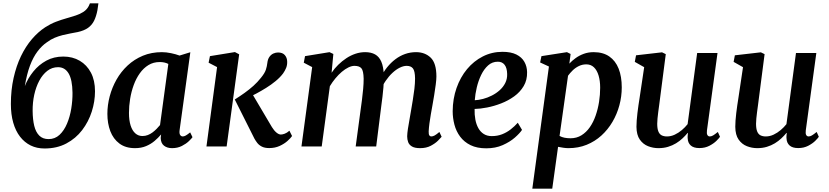

<svg xmlns="http://www.w3.org/2000/svg" viewBox="-20 -882 4990 1156"><path d="M572.5 -862 566.5 -820Q559.5 -783.5 546.5 -757.2Q533.5 -731 510 -714.2Q486.5 -697.5 448 -689Q438 -687 426.8 -685Q415.5 -683 403 -680.5Q381 -676.5 357 -670.5Q333 -664.5 309 -654.5Q285 -644.5 262.5 -627.5Q232 -607 205.8 -572.2Q179.5 -537.5 160.2 -486Q141 -434.5 129.5 -363.5Q148 -411 180.8 -451.5Q213.5 -492 258.8 -516.8Q304 -541.5 361 -541.5Q417 -541.5 460 -516.2Q503 -491 527.5 -444.5Q552 -398 552 -332.5Q552 -271 532.5 -210Q513 -149 474.8 -98.8Q436.5 -48.5 379.5 -18.2Q322.5 12 248 12Q201.5 12 164.5 -6.2Q127.5 -24.5 100.8 -59Q74 -93.5 59.8 -143Q45.5 -192.5 45.5 -256Q45.5 -340 61.8 -412.5Q78 -485 106.2 -543.8Q134.5 -602.5 172.2 -646.5Q210 -690.5 252.5 -718Q284.5 -738.5 316.5 -750.8Q348.5 -763 379 -771.5Q409.5 -780 436 -788.8Q462.5 -797.5 482.8 -810.8Q503 -824 514.5 -846L521.5 -862ZM329.5 -477.5Q293.5 -477.5 265 -455.5Q236.5 -433.5 216.5 -396Q196.5 -358.5 186.2 -311.5Q176 -264.5 176.5 -214Q177 -162 186.2 -124.2Q195.5 -86.5 216.5 -65.5Q237.5 -44.5 272.5 -44.5Q311 -44.5 338.5 -70.2Q366 -96 383.5 -137.5Q401 -179 409 -228Q417 -277 416.5 -324Q415.5 -402.5 393 -440Q370.5 -477.5 329.5 -477.5Z M1061.5 -99.5Q1058.5 -78 1064.8 -69.2Q1071 -60.5 1080.5 -60.5Q1088.5 -60.5 1098.8 -66.2Q1109 -72 1125 -85L1139 -56Q1134 -48.5 1117.5 -32.5Q1101 -16.5 1075 -3.2Q1049 10 1016 10Q986.5 10 967.5 -4.8Q948.5 -19.5 947.5 -51.5L950 -72.5Q933 -52.5 910.8 -33.5Q888.5 -14.5 859.2 -2.2Q830 10 793 10Q736 10 699 -17.8Q662 -45.5 644.2 -92.2Q626.5 -139 626.5 -196.5Q626.5 -249 640.5 -302Q654.5 -355 681.5 -402.8Q708.5 -450.5 748.5 -487.8Q788.5 -525 840.2 -546.5Q892 -568 955 -568Q980.5 -568 1010.2 -561.8Q1040 -555.5 1061 -547.5L1126 -567.5ZM993.5 -497Q982 -503 968.8 -505.8Q955.5 -508.5 942 -508.5Q903.5 -508.5 873.8 -490.2Q844 -472 821.8 -440.8Q799.5 -409.5 785 -369.8Q770.5 -330 763.5 -286.8Q756.5 -243.5 756.5 -202Q756.5 -157.5 766.5 -126.2Q776.5 -95 794.8 -79Q813 -63 837.5 -63Q855 -63 870.2 -69Q885.5 -75 898.8 -85Q912 -95 923.2 -106.5Q934.5 -118 943.5 -129Z M1223 0 1287 -478 1236 -504.5 1244 -544 1394.5 -568.5 1420 -555 1344.5 0ZM1601 9.5Q1574 9.5 1556.8 0.8Q1539.5 -8 1529.2 -21.2Q1519 -34.5 1512 -47L1393.5 -283Q1424.5 -302.5 1452.8 -322.8Q1481 -343 1505.8 -365.2Q1530.5 -387.5 1551.5 -414Q1574 -441.5 1580.8 -462.5Q1587.5 -483.5 1589.5 -502.5Q1592 -525.5 1602 -539.5Q1612 -553.5 1626 -559.8Q1640 -566 1654 -566Q1681.5 -566 1695 -550.2Q1708.5 -534.5 1709 -512Q1710 -491 1702.8 -473.2Q1695.5 -455.5 1684.5 -440Q1666.5 -416 1639.5 -393.8Q1612.5 -371.5 1582.2 -352.8Q1552 -334 1524.2 -319.2Q1496.5 -304.5 1476.5 -295L1487.5 -336L1617 -117Q1629.5 -96.5 1644 -84.2Q1658.5 -72 1671 -72Q1680.5 -72 1694.2 -77Q1708 -82 1722.5 -95L1738.5 -63Q1730 -50.5 1710.8 -33.2Q1691.5 -16 1663.5 -3.2Q1635.5 9.5 1601 9.5Z M1987 -557 1976.5 -444Q1993.5 -469.5 2016.5 -492Q2039.5 -514.5 2065.8 -531.8Q2092 -549 2120.5 -558.5Q2149 -568 2178.5 -568Q2214.5 -568 2238.8 -554.2Q2263 -540.5 2276 -510.2Q2289 -480 2291 -429.5Q2291 -423 2291 -416Q2291 -409 2290.5 -402Q2290 -395 2289.5 -387L2271.5 -413Q2288 -448.5 2310.8 -476.8Q2333.5 -505 2360.8 -525.5Q2388 -546 2419.2 -557Q2450.5 -568 2485 -568Q2538.5 -568 2573 -535Q2607.5 -502 2607.5 -421.5Q2607.5 -403 2603.5 -372.5Q2599.5 -342 2594 -308.2Q2588.5 -274.5 2583.5 -247Q2579 -222 2574 -193.8Q2569 -165.5 2565.5 -138.8Q2562 -112 2561 -91Q2560.5 -73.5 2564.8 -67Q2569 -60.5 2576.5 -60.5Q2586.5 -60.5 2597.2 -66.5Q2608 -72.5 2625.5 -87.5L2639 -58.5Q2633.5 -51.5 2617 -35Q2600.5 -18.5 2573.5 -4.2Q2546.5 10 2509.5 10Q2477.5 10 2460.5 0Q2443.5 -10 2437.5 -26.2Q2431.5 -42.5 2431.5 -61.5Q2432 -80 2436 -106.5Q2440 -133 2445.5 -162.5Q2451 -192 2455.5 -220.5Q2460 -247.5 2465.5 -280.2Q2471 -313 2475 -346.8Q2479 -380.5 2479 -409.5Q2478.5 -454.5 2466.2 -470Q2454 -485.5 2428.5 -485.5Q2409 -485.5 2386.8 -474.5Q2364.5 -463.5 2342.8 -443.2Q2321 -423 2302.2 -395.5Q2283.5 -368 2270.5 -335.5L2291.5 -406.5Q2291 -383.5 2288.5 -355.5Q2286 -327.5 2282.8 -299.5Q2279.5 -271.5 2276 -247L2245 0H2121.5L2151 -219Q2155 -246.5 2159.2 -279.5Q2163.5 -312.5 2166.5 -346Q2169.5 -379.5 2169.5 -408Q2168.5 -456 2156 -470.8Q2143.5 -485.5 2114 -485.5Q2097.5 -485.5 2077.8 -476Q2058 -466.5 2038 -449.5Q2018 -432.5 1999.5 -410.2Q1981 -388 1966 -363L1917 0H1795L1859.5 -478L1809 -504.5L1816.5 -544L1964 -568Z M3123 -100Q3109.5 -79.5 3079.8 -53.5Q3050 -27.5 3006.5 -8.2Q2963 11 2907.5 11Q2852 11 2813.2 -8Q2774.5 -27 2750.5 -59.2Q2726.5 -91.5 2716 -131.5Q2705.5 -171.5 2705.5 -212.5Q2706 -287.5 2728.8 -352.2Q2751.5 -417 2792 -465.8Q2832.5 -514.5 2887 -542.2Q2941.5 -570 3005.5 -570Q3056.5 -570 3089 -553.8Q3121.5 -537.5 3137.2 -509.8Q3153 -482 3153.5 -447.5Q3154.5 -400 3133 -363.8Q3111.5 -327.5 3075.8 -301.8Q3040 -276 2997.5 -259.5Q2955 -243 2912.8 -234.8Q2870.5 -226.5 2837.5 -226Q2836.5 -192 2842 -162.5Q2847.5 -133 2860 -110.5Q2872.5 -88 2892.8 -75.2Q2913 -62.5 2941 -62.5Q2974.5 -62.5 3002.8 -73.5Q3031 -84.5 3054.8 -103Q3078.5 -121.5 3097.5 -143ZM2977.5 -510.5Q2943.5 -510.5 2918.8 -488.2Q2894 -466 2877 -430.8Q2860 -395.5 2850.5 -355.2Q2841 -315 2838.5 -278.5Q2861.5 -279.5 2888.5 -286.5Q2915.5 -293.5 2941.5 -306.8Q2967.5 -320 2988.5 -338.8Q3009.5 -357.5 3022 -382.2Q3034.5 -407 3033.5 -437Q3032.5 -473.5 3018 -492Q3003.5 -510.5 2977.5 -510.5Z M3185 254 3285 -481.5 3232 -506 3240 -544 3393.5 -568 3415.5 -557 3408 -499Q3424 -516.5 3445.8 -532.2Q3467.5 -548 3494.8 -558Q3522 -568 3554.5 -568Q3611 -568 3648.5 -542Q3686 -516 3704.8 -468.5Q3723.5 -421 3723.5 -356Q3723.5 -301 3709.2 -248Q3695 -195 3667.5 -148.2Q3640 -101.5 3601 -66Q3562 -30.5 3512 -10.2Q3462 10 3402.5 10Q3387.5 10 3371.2 7.5Q3355 5 3340 2L3305 254ZM3349 -63.5Q3362.5 -56 3379 -52.8Q3395.5 -49.5 3415 -49.5Q3452 -49.5 3481 -67.5Q3510 -85.5 3531.2 -116Q3552.5 -146.5 3566.2 -186Q3580 -225.5 3586.8 -268.8Q3593.5 -312 3593.5 -354Q3593.5 -395.5 3584 -427.2Q3574.5 -459 3556 -476.8Q3537.5 -494.5 3510 -494.5Q3486 -494.5 3465 -484.2Q3444 -474 3427.8 -458Q3411.5 -442 3400 -426Z M3944.5 10Q3912 10 3882 -1.8Q3852 -13.5 3832.2 -41.5Q3812.5 -69.5 3812 -118.5Q3812 -136 3813.5 -156.8Q3815 -177.5 3817.8 -200.8Q3820.5 -224 3824 -247.8Q3827.5 -271.5 3831 -293.5L3858.5 -477.5L3802 -509.5L3809.5 -549L3966 -567L3988.5 -556L3954 -289.5Q3951.5 -268 3948.5 -247Q3945.5 -226 3943 -206.2Q3940.5 -186.5 3938.8 -169Q3937 -151.5 3937 -137Q3937 -107.5 3943.8 -90.8Q3950.5 -74 3963.8 -67.2Q3977 -60.5 3996 -60.5Q4019.5 -60.5 4042.5 -71.2Q4065.5 -82 4085.5 -99Q4105.5 -116 4120 -134.5L4177.5 -563H4300L4236.5 -97Q4234 -78 4239 -69.2Q4244 -60.5 4253.5 -60.5Q4263 -60.5 4273.2 -66.5Q4283.5 -72.5 4302 -87.5L4315 -58.5Q4310.5 -51 4294 -34.5Q4277.5 -18 4251 -4.2Q4224.5 9.5 4191 9.5Q4156 9.5 4138.8 -6.2Q4121.5 -22 4120.5 -48.5Q4120 -51 4120 -54.5Q4120 -58 4120.2 -62.5Q4120.5 -67 4121 -71.8Q4121.5 -76.5 4122 -81L4120.5 -82Q4106.5 -65 4089.2 -48.8Q4072 -32.5 4050.2 -19.2Q4028.5 -6 4002.2 2Q3976 10 3944.5 10Z M4539.5 10Q4507 10 4477 -1.8Q4447 -13.5 4427.2 -41.5Q4407.5 -69.5 4407 -118.5Q4407 -136 4408.5 -156.8Q4410 -177.5 4412.8 -200.8Q4415.5 -224 4419 -247.8Q4422.5 -271.5 4426 -293.5L4453.5 -477.5L4397 -509.5L4404.5 -549L4561 -567L4583.5 -556L4549 -289.5Q4546.5 -268 4543.5 -247Q4540.5 -226 4538 -206.2Q4535.5 -186.5 4533.8 -169Q4532 -151.5 4532 -137Q4532 -107.5 4538.8 -90.8Q4545.5 -74 4558.8 -67.2Q4572 -60.5 4591 -60.5Q4614.5 -60.5 4637.5 -71.2Q4660.5 -82 4680.5 -99Q4700.5 -116 4715 -134.5L4772.5 -563H4895L4831.5 -97Q4829 -78 4834 -69.2Q4839 -60.5 4848.5 -60.5Q4858 -60.5 4868.2 -66.5Q4878.5 -72.5 4897 -87.5L4910 -58.5Q4905.5 -51 4889 -34.5Q4872.5 -18 4846 -4.2Q4819.5 9.5 4786 9.5Q4751 9.5 4733.8 -6.2Q4716.5 -22 4715.5 -48.5Q4715 -51 4715 -54.5Q4715 -58 4715.2 -62.5Q4715.5 -67 4716 -71.8Q4716.5 -76.5 4717 -81L4715.5 -82Q4701.5 -65 4684.2 -48.8Q4667 -32.5 4645.2 -19.2Q4623.5 -6 4597.2 2Q4571 10 4539.5 10Z"/></svg>

Font: Merriweather SemiBold
Style: Italic
Weight: 600
Italic angle: -7.8°
Version: Version 2.101